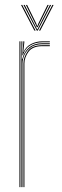

<svg xmlns="http://www.w3.org/2000/svg" viewBox="-20 -770 254 790"><path d="M68 0V-600H72V-590L70 -527.8H72Q78.5 -556.8 99.8 -574.4Q121 -592 154.2 -592Q162 -592 169.6 -592Q177.2 -592 185 -592V-588Q177.2 -588 169.6 -588Q162 -588 154.2 -588Q124.8 -588 106.8 -575.2Q88.8 -562.5 80.6 -544.1Q72.5 -525.8 72.5 -508.8V0ZM60 0V-600H64V0ZM76.5 0V-508.8Q76.5 -534.2 93.9 -559.1Q111.2 -584 154.2 -584Q162 -584 169.6 -584Q177.2 -584 185 -584V-580Q177.2 -580 169.6 -580Q162 -580 154.2 -580Q114.2 -580 97.4 -556.9Q80.5 -533.8 80.5 -508.8V0ZM72 -542.5 75.8 -594V-600H80V-595.2L75.8 -555.5H76.8Q86.2 -577.8 107.8 -588.9Q129.2 -600 154.2 -600Q162 -600 169.6 -600Q177.2 -600 185 -600V-596Q177.2 -596 169.6 -596Q162 -596 154.2 -596Q126.2 -596 104.6 -583.1Q83 -570.2 74 -542.5ZM66.5 -749.8H71.5L126.5 -644H121.5ZM76.5 -749.8H81.5L128.5 -657.8L132.5 -649.5H134.5L138.5 -657.8L185.5 -749.8H190.5L135.5 -644H131.5ZM86.5 -749.8H91.5L129 -673.8L132.5 -664H134.5L138 -673.8L175.5 -749.8H180.5L140.5 -669.2L135.5 -658.2H131.5L126.5 -669.2ZM195.5 -749.8H200.5L145.5 -644H140.5Z"/></svg>

Font: Big Shoulders Inline Display Thin Thin
Style: Regular
Weight: 250
Version: Version 2.002